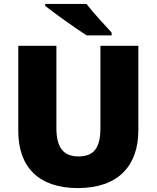

<svg xmlns="http://www.w3.org/2000/svg" viewBox="-20 -947 797 977"><path d="M420 -927H210V-917C258 -879 367 -801 421 -767H548V-781C515 -818 454 -882 420 -927ZM684 -284V-714H491V-296C491 -194 458 -151 379 -151C305 -151 267 -194 267 -295V-714H73V-280C73 -95 179 10 376 10C582 10 684 -104 684 -284Z"/></svg>

Font: Noto Sans Gurmukhi Black
Style: Regular
Weight: 900
Designer: Jelle Bosma - Monotype Design Team
Foundry: Monotype Imaging Inc.
Version: Version 2.004